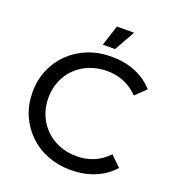

<svg xmlns="http://www.w3.org/2000/svg" viewBox="-157 -1009 1037 1140"><g transform="rotate(20 361.5 -439.5)"><path d="M418 8Q339 8 271 -18.5Q203 -45 153.5 -93.5Q104 -142 76 -207Q48 -272 48 -350Q48 -428 76 -493Q104 -558 154 -606.5Q204 -655 271.5 -681.5Q339 -708 419 -708Q500 -708 568.5 -680.5Q637 -653 685 -599L620 -536Q580 -578 530 -598.5Q480 -619 423 -619Q364 -619 313.5 -599Q263 -579 226 -543Q189 -507 168.5 -457.5Q148 -408 148 -350Q148 -292 168.5 -243Q189 -194 226 -157.5Q263 -121 313.5 -101Q364 -81 423 -81Q480 -81 530 -101.5Q580 -122 620 -165L685 -102Q637 -48 568.5 -20Q500 8 418 8ZM344 -757 386 -887H494L421 -757Z"/></g></svg>

Font: Montserrat Z Med
Style: Regular
Weight: 500
Designer: Julieta Ulanovsky
Foundry: Julieta Ulanovsky
Version: Version 8.000